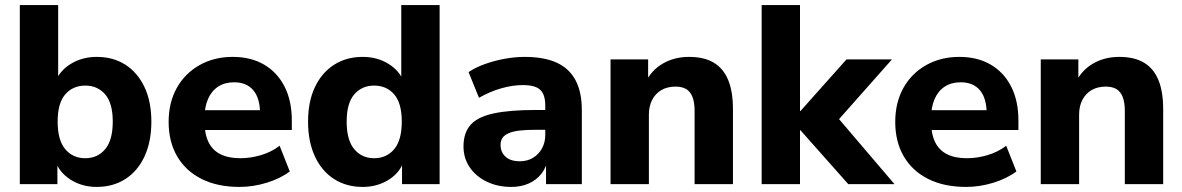

<svg xmlns="http://www.w3.org/2000/svg" viewBox="-20 -725 4655 756"><path d="M361 11Q302 11 256.5 -18.5Q211 -48 196 -97H206V0H58V-705H209V-400H197Q213 -445 258 -473Q303 -501 361 -501Q426 -501 474 -470Q522 -439 549 -382Q576 -325 576 -246Q576 -167 549 -109Q522 -51 473.5 -20Q425 11 361 11ZM316 -102Q364 -102 394 -137.5Q424 -173 424 -246Q424 -319 394 -353.5Q364 -388 316 -388Q267 -388 237 -353.5Q207 -319 207 -246Q207 -173 237 -137.5Q267 -102 316 -102Z M923 11Q836 11 773.5 -20.5Q711 -52 677.5 -109.5Q644 -167 644 -245Q644 -321 676 -378.5Q708 -436 765.5 -468.5Q823 -501 896 -501Q968 -501 1020 -470.5Q1072 -440 1100.5 -384Q1129 -328 1129 -251V-213H768V-291H1020L1004 -277Q1004 -338 977.5 -369.5Q951 -401 902 -401Q865 -401 839 -384Q813 -367 799 -335Q785 -303 785 -258V-250Q785 -199 800.5 -166.5Q816 -134 847.5 -118Q879 -102 926 -102Q966 -102 1007 -114Q1048 -126 1081 -151L1121 -50Q1084 -22 1030.5 -5.5Q977 11 923 11Z M1408 11Q1344 11 1295.5 -20Q1247 -51 1220 -109Q1193 -167 1193 -246Q1193 -325 1220 -382Q1247 -439 1295.5 -470Q1344 -501 1408 -501Q1466 -501 1510.5 -473Q1555 -445 1571 -400H1560V-705H1711V0H1563V-97H1572Q1558 -48 1512.5 -18.5Q1467 11 1408 11ZM1453 -102Q1502 -102 1532 -137.5Q1562 -173 1562 -246Q1562 -319 1532 -353.5Q1502 -388 1453 -388Q1405 -388 1375 -353.5Q1345 -319 1345 -246Q1345 -173 1375 -137.5Q1405 -102 1453 -102Z M1993 11Q1939 11 1896 -10Q1853 -31 1829 -67Q1805 -103 1805 -148Q1805 -202 1833 -233.5Q1861 -265 1924 -278.5Q1987 -292 2091 -292H2144V-214H2092Q2053 -214 2026.5 -211Q2000 -208 1983 -200.5Q1966 -193 1958.5 -182Q1951 -171 1951 -154Q1951 -126 1970.5 -108Q1990 -90 2027 -90Q2056 -90 2078.5 -103.5Q2101 -117 2114 -140.5Q2127 -164 2127 -194V-309Q2127 -353 2107 -371.5Q2087 -390 2039 -390Q1999 -390 1954.5 -377.5Q1910 -365 1866 -340L1825 -441Q1851 -459 1888.5 -472.5Q1926 -486 1967 -493.5Q2008 -501 2045 -501Q2122 -501 2171.5 -478.5Q2221 -456 2246 -409.5Q2271 -363 2271 -290V0H2130V-99H2137Q2131 -65 2111.5 -40.5Q2092 -16 2062 -2.5Q2032 11 1993 11Z M2384 0V-491H2532V-399H2521Q2544 -448 2589.5 -474.5Q2635 -501 2693 -501Q2752 -501 2790 -478.5Q2828 -456 2847 -410.5Q2866 -365 2866 -295V0H2715V-288Q2715 -322 2706.5 -343.5Q2698 -365 2681.5 -374.5Q2665 -384 2640 -384Q2608 -384 2584.5 -370.5Q2561 -357 2548 -332Q2535 -307 2535 -274V0Z M2979 0V-705H3130V-288H3132L3313 -491H3492L3259 -228V-285L3502 0H3320L3132 -212H3130V0Z M3784 11Q3697 11 3634.5 -20.5Q3572 -52 3538.5 -109.5Q3505 -167 3505 -245Q3505 -321 3537 -378.5Q3569 -436 3626.5 -468.5Q3684 -501 3757 -501Q3829 -501 3881 -470.5Q3933 -440 3961.5 -384Q3990 -328 3990 -251V-213H3629V-291H3881L3865 -277Q3865 -338 3838.5 -369.5Q3812 -401 3763 -401Q3726 -401 3700 -384Q3674 -367 3660 -335Q3646 -303 3646 -258V-250Q3646 -199 3661.5 -166.5Q3677 -134 3708.5 -118Q3740 -102 3787 -102Q3827 -102 3868 -114Q3909 -126 3942 -151L3982 -50Q3945 -22 3891.5 -5.5Q3838 11 3784 11Z M4078 0V-491H4226V-399H4215Q4238 -448 4283.5 -474.5Q4329 -501 4387 -501Q4446 -501 4484 -478.5Q4522 -456 4541 -410.5Q4560 -365 4560 -295V0H4409V-288Q4409 -322 4400.5 -343.5Q4392 -365 4375.5 -374.5Q4359 -384 4334 -384Q4302 -384 4278.5 -370.5Q4255 -357 4242 -332Q4229 -307 4229 -274V0Z"/></svg>

Font: Nunito Sans 12pt ExtraLight 12pt ExtraBold
Style: Regular
Weight: 800
Version: Version 3.101;gftools[0.9.27]